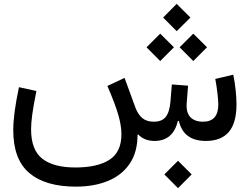

<svg xmlns="http://www.w3.org/2000/svg" viewBox="-20 -726 1283 989"><path d="M820.3 -635.7 890.1 -706.1 960.9 -635.7 890.1 -565.4ZM905.3 -482.4 975.6 -552.7 1046.4 -482.4 975.6 -411.6ZM734.9 -482.4 805.2 -552.7 876 -482.4 805.2 -411.6ZM775.9 0Q723.6 0 691.4 -33.7L688.5 -31.7Q688.5 58.1 647.9 117.4Q607.4 176.8 535.9 206.1Q464.4 235.4 370.6 235.4Q214.4 235.4 131.3 165.5Q48.3 95.7 48.3 -55.7Q48.3 -97.7 55.4 -151.4Q62.5 -205.1 77.6 -276.9L167.5 -257.3Q152.3 -181.2 146.2 -136.7Q140.1 -92.3 140.1 -60.5Q140.1 46.4 198 91.6Q255.9 136.7 368.2 136.7Q481.4 136.7 543.5 97.2Q605.5 57.6 605.5 -34.7Q605.5 -78.1 589.4 -134.3Q573.2 -190.4 533.2 -283.2L621.6 -324.7L677.7 -171.4Q690.4 -137.2 712.6 -118.2Q734.9 -99.1 772.5 -99.1Q813 -99.1 833 -123Q853 -147 857.9 -201.7L865.2 -291L948.7 -284.7L941.9 -197.3Q937.5 -147 960.2 -123Q982.9 -99.1 1025.9 -99.1Q1104.5 -99.1 1104.5 -188Q1104.5 -207.5 1099.9 -247.1Q1095.2 -286.6 1088.9 -319.3L1181.6 -341.3Q1189.5 -303.2 1193.8 -262.2Q1198.2 -221.2 1198.2 -189Q1198.2 -92.8 1158.7 -46.4Q1119.1 0 1040.5 0Q925.3 0 901.4 -103H896.5Q871.1 0 775.9 0ZM826.7 172.4 897 102.1 967.3 172.4 897 243.2Z"/></svg>

Font: Estedad-FD Medium
Style: Regular
Weight: 500
Designer: Amin Abedi
Version: Version 7.3